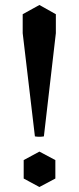

<svg xmlns="http://www.w3.org/2000/svg" viewBox="-20 -735 316 770"><path d="M138 -715 204 -678V-602L156 -188Q138 -185 120 -188L71 -602V-678ZM138 -127 202 -93V-19L138 15L75 -19V-93Z"/></svg>

Font: Poltawski Nowy Medium
Style: Regular
Weight: 500
Version: Version 1.001;gftools[0.9.25]